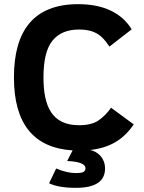

<svg xmlns="http://www.w3.org/2000/svg" viewBox="-20 -710 690 923"><path d="M414 11C516.9 -0.6 577.9 -45.8 623 -112L514 -192C496 -166.7 475.8 -146.3 453.5 -131C431.2 -115.7 400 -108 360 -108C229.4 -108 189 -198.8 189 -338C189 -420.7 203.5 -479.7 232.5 -515C261.5 -550.3 303.7 -568 359 -568C439 -568 472.1 -537.7 506 -486L613 -569C566.6 -645 482.2 -690 356 -690C141.7 -690 47 -562.1 47 -338C47 -116 141 1 329 13L303 64C361.7 66.7 391 78.3 391 99C391 119.8 369.8 122 344 122C316 122 284.7 114.7 250 100L216 171C246 185.7 289 193 345 193C438.3 193 485 162 485 100C485 51.7 453.2 20.2 414 11Z"/></svg>

Font: Fog Sans
Style: Bold
Weight: 700
Foundry: Intel Corporation
Version: Version 1.00